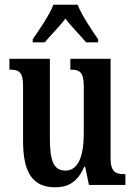

<svg xmlns="http://www.w3.org/2000/svg" viewBox="-20 -786 574 816"><path d="M119 -619V-606H170C195 -636 233 -673 258 -707C282 -674 324 -633 346 -606H397V-619C371 -657 327 -721 310 -766H207C190 -721 145 -657 119 -619ZM215 10C270 10 310 -13 338 -77H342L358 0H513V-46H507C475 -46 450 -53 450 -112V-536H279V-490H282C315 -490 336 -482 336 -421V-220C336 -125 314 -61 258 -61C206 -61 192 -106 192 -200V-536H20V-490H23C61 -490 78 -479 78 -421V-187C78 -50 120 10 215 10Z"/></svg>

Font: Noto Serif Sinhala ExtraCondensed SemiBold
Style: Regular
Weight: 600
Width: 2
Designer: Jelle Bosma - Monotype Design Team
Foundry: Monotype Imaging Inc.
Version: Version 2.007